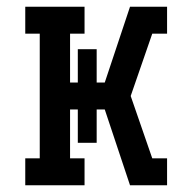

<svg xmlns="http://www.w3.org/2000/svg" viewBox="-20 -550 540 570"><path d="M55 0V-80H98V-450H55V-530H231V-450H188V-305H211V-404H267V-305H291L366 -530H433V-453V-454V-530H476V-450H432L368 -265L432 -80H476V0H433V-76V-77V0H366L291 -225H267V-126H211V-225H188V-80H231V0Z"/></svg>

Font: Iosevka Slab Medium
Style: Regular
Weight: 500
Monospace: yes
Designer: Belleve Invis
Foundry: Belleve Invis
Version: Version 11.1.1; ttfautohint (v1.8.3)